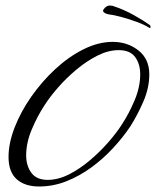

<svg xmlns="http://www.w3.org/2000/svg" viewBox="-20 -672 567 697"><path d="M122 5Q70 5 40.5 -21.5Q11 -48 11 -102Q11 -152 33 -209Q55 -266 93.5 -321Q132 -376 180.5 -421Q229 -466 283 -493Q337 -520 389 -520Q443 -520 482.5 -489Q522 -458 522 -402Q522 -353 500.5 -303.5Q479 -254 453 -213Q427 -174 391 -135Q355 -96 312 -64.5Q269 -33 221 -14Q173 5 122 5ZM153 -19Q191 -19 230.5 -39Q270 -59 307 -90.5Q344 -122 374 -156.5Q404 -191 423 -221Q448 -259 468.5 -307.5Q489 -356 489 -402Q489 -440 470.5 -465Q452 -490 411 -490Q373 -490 333.5 -470Q294 -450 257 -419Q220 -388 190 -353.5Q160 -319 141 -289Q116 -251 95.5 -202.5Q75 -154 75 -108Q75 -70 94 -44.5Q113 -19 153 -19ZM522 -571Q505 -582 476.5 -592.5Q448 -603 420 -610.5Q392 -618 374 -620Q364 -622 359.5 -625.5Q355 -629 354 -632Q354 -637 361 -644Q368 -651 378 -652L388 -651Q429 -638 467 -616.5Q505 -595 524 -581Q526 -580 526.5 -574.5Q527 -569 522 -571Z"/></svg>

Font: Caramel
Style: Regular
Weight: 400
Designer: Robert E. Leuschke
Foundry: Robert E. Leuschke
Version: Version 1.010